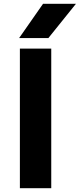

<svg xmlns="http://www.w3.org/2000/svg" viewBox="-20 -984 417 1004"><path d="M84 -730H248V0H84ZM205 -964H377L233 -785H80Z"/></svg>

Font: Sora-SIA
Style: Bold
Weight: 700
Designer: Jonathan Barnbrook, Julián Moncada
Foundry: Barnbrook Fonts
Version: Version 2.000